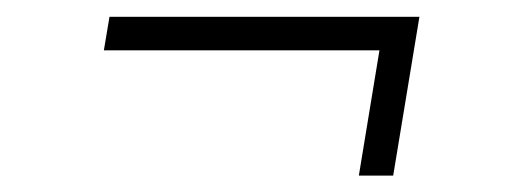

<svg xmlns="http://www.w3.org/2000/svg" viewBox="-20 -366 632 232"><path d="M413.6 -153.8 438.5 -305.2H105.5L112.3 -345.7H486.8L455.1 -153.8Z"/></svg>

Font: Inter Display ExtraLight
Style: Italic
Weight: 200
Italic angle: -9.39999°
Designer: Rasmus Andersson
Foundry: rsms
Version: Version 4.000;git-a52131595